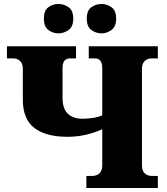

<svg xmlns="http://www.w3.org/2000/svg" viewBox="-20 -947 840 967"><path d="M492 -779Q463 -779 440 -796Q417 -813 417 -853Q417 -894 440 -910.5Q463 -927 492 -927Q518 -927 541.5 -910.5Q565 -894 565 -853Q565 -813 541.5 -796Q518 -779 492 -779ZM274 -779Q246 -779 223.5 -796Q201 -813 201 -853Q201 -894 223.5 -910.5Q246 -927 274 -927Q302 -927 325.5 -910.5Q349 -894 349 -853Q349 -813 325.5 -796Q302 -779 274 -779ZM415 0V-61H445Q468 -61 481.5 -74.5Q495 -88 495 -114V-296Q463 -281 417 -269.5Q371 -258 320 -258Q211 -258 153 -302.5Q95 -347 95 -445V-600Q95 -627 81 -640Q67 -653 45 -653H15V-714H363V-653H333Q295 -653 295 -605V-455Q295 -399 322 -374Q349 -349 395 -349Q421 -349 447.5 -353Q474 -357 495 -366V-605Q495 -653 457 -653H427V-714H775V-653H745Q723 -653 709 -640Q695 -627 695 -600V-114Q695 -87 709 -74Q723 -61 745 -61H775V0Z"/></svg>

Font: Noto Serif Black
Style: Regular
Weight: 900
Designer: Monotype Design Team
Foundry: Monotype Imaging Inc.
Version: Version 2.014; ttfautohint (v1.8.4.7-5d5b)